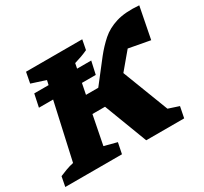

<svg xmlns="http://www.w3.org/2000/svg" viewBox="-171 -860 1124 1056"><g transform="rotate(-30 391.0 -332.0)"><path d="M-35 0 -23 -62Q-2 -71 21 -79.5Q44 -88 68 -93L172 -560L82 -589L95 -657H452L440 -595Q421 -586 399 -578Q377 -570 353 -563L317 -382H395L503 -521Q538 -565 577 -599.5Q616 -634 673 -651.5Q730 -669 817 -662L778 -463L643 -488Q637 -481 630.5 -473Q624 -465 617 -457L555 -383L667 -92L734 -70L720 0H479L375 -273H295L259 -90L339 -69L325 0ZM74.6 -531.2H436.4L418.4 -450.1H57.5Z"/></g></svg>

Font: Piazzolla ExtraBold
Style: Italic
Weight: 800
Italic angle: -11.3°
Designer: Juan Pablo del Peral
Foundry: Huerta Tipografica
Version: Version 1.330